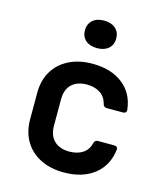

<svg xmlns="http://www.w3.org/2000/svg" viewBox="-117 -875 835 973"><g transform="rotate(15 300.0 -388.0)"><path d="M308.6 10Q238.5 10 185.8 -16.5Q133.1 -42.9 104.1 -91.6Q75.1 -140.3 75.1 -205.9V-344.1Q75.1 -410.7 104.1 -458.9Q133.1 -507.1 185.8 -533.5Q238.5 -560 308.6 -560Q405.8 -560 467.1 -512.7Q528.4 -465.3 538 -382.2Q541 -361.2 519 -361.2H435.6Q418.8 -361.2 414.6 -379.6Q406 -413.7 377.9 -432.2Q349.8 -450.7 308.6 -450.7Q257.8 -450.7 229 -423.4Q200.2 -396 200.2 -344.6V-205.9Q200.2 -155 229 -127.1Q257.8 -99.3 308.6 -99.3Q350.4 -99.3 378.5 -117.7Q406.6 -136.1 414.6 -170.4Q418.8 -188.8 435.6 -188.8H519Q541 -188.8 539 -170.4Q529 -86.1 467.9 -38Q406.8 10 308.6 10ZM308.6 -642Q270.9 -642 248.7 -661.3Q226.5 -680.7 226.5 -713.8Q226.5 -747.3 248.7 -766.8Q270.9 -786.4 308.6 -786.4Q346.3 -786.4 368.5 -766.8Q390.7 -747.3 390.7 -713.8Q390.7 -680.7 368.5 -661.3Q346.3 -642 308.6 -642Z"/></g></svg>

Font: Pitagon Sans Mono
Style: Regular
Weight: 400
Monospace: yes
Designer: Travis Tran
Foundry: Pitagon
Version: Version 1.001;gftools[0.9.26]